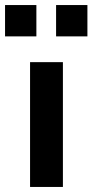

<svg xmlns="http://www.w3.org/2000/svg" viewBox="-48 -740 366 760"><path d="M71 0V-494H201V0ZM174 -596V-720H298V-596ZM-28 -596V-720H96V-596Z"/></svg>

Font: Nunito Sans 10pt
Style: Bold
Weight: 700
Designer: Vernon Adams
Foundry: Vernon Adams
Version: Version 3.101;gftools[0.9.27]